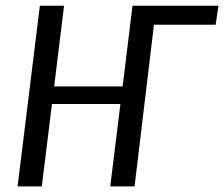

<svg xmlns="http://www.w3.org/2000/svg" viewBox="-20 -662 796 682"><path d="M746.1 -574.2H526.9L458 0H371.6L407.7 -292.5H164.6L128.4 0H42.5L121.6 -641.6H207.5L172.4 -355H415.5L450.7 -641.6H755.9Z"/></svg>

Font: Carlito
Style: Italic
Weight: 400
Italic angle: -7°
Designer: Lukasz Dziedzic
Foundry: tyPoland Lukasz Dziedzic
Version: Version 1.104